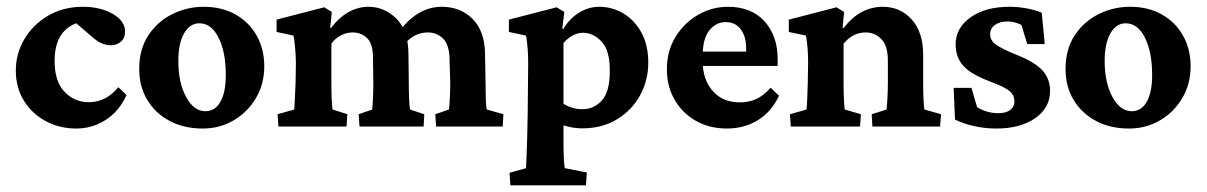

<svg xmlns="http://www.w3.org/2000/svg" viewBox="-20 -371 3538 563"><path d="M204.1 5.9Q154.3 5.9 114 -15.9Q73.7 -37.6 50 -75.9Q26.4 -114.3 26.4 -164.1Q26.4 -213.9 51.5 -256.3Q76.7 -298.8 121.1 -325Q165.5 -351.1 222.7 -351.1Q274.4 -351.1 310.5 -330.3Q346.7 -309.6 346.7 -278.3Q346.7 -258.8 334.2 -248.5Q321.8 -238.3 305.2 -238.3Q277.3 -238.3 251.5 -261.7L192.4 -312.5L233.4 -303.7Q199.7 -310.5 169.9 -281.5Q140.1 -252.4 140.1 -191.9Q140.1 -132.3 169.2 -101.8Q198.2 -71.3 241.2 -71.3Q262.7 -71.3 284.2 -80.8Q305.7 -90.3 327.1 -115.2L351.1 -92.3Q328.6 -43.5 289.1 -18.8Q249.5 5.9 204.1 5.9Z M574.2 5.9Q519.5 5.9 477.5 -16.4Q435.5 -38.6 411.9 -77.9Q388.2 -117.2 388.2 -168.5Q388.2 -226.6 415 -267.3Q441.9 -308.1 485.1 -329.6Q528.3 -351.1 577.6 -351.1Q629.9 -351.1 669.9 -328.9Q710 -306.6 732.4 -267.1Q754.9 -227.5 754.9 -176.3Q754.9 -125 730.7 -83.7Q706.5 -42.5 665.5 -18.3Q624.5 5.9 574.2 5.9ZM582 -44.9Q610.8 -44.9 626.5 -72.8Q642.1 -100.6 642.1 -150.9Q642.1 -218.8 620.8 -260.7Q599.6 -302.7 564.9 -302.7Q536.6 -302.7 519.8 -273.2Q502.9 -243.7 502.9 -191.9Q502.9 -128.9 525.6 -86.9Q548.3 -44.9 582 -44.9Z M796.4 0 793.9 -36.1 842.8 -49.8Q843.3 -55.2 844.5 -77.9Q845.7 -100.6 846.7 -127.9L847.7 -187Q847.2 -209.5 845.7 -227.3Q844.2 -245.1 840.8 -266.6L791 -277.3V-313.5L930.7 -349.6L953.1 -335.9L948.2 -290L950.7 -289.1Q975.6 -321.3 1003.2 -336.2Q1030.8 -351.1 1060.5 -351.1Q1106.9 -351.1 1142.3 -316.4Q1177.7 -281.7 1177.7 -210L1178.7 -128.9Q1178.7 -102.5 1179.7 -79.3Q1180.7 -56.2 1182.6 -49.8L1224.1 -36.1L1222.2 0H1034.2L1031.7 -36.1L1071.3 -49.8Q1072.8 -61.5 1073.7 -84.7Q1074.7 -107.9 1074.7 -128.4L1073.7 -201.7Q1073.7 -242.2 1056.6 -259Q1039.6 -275.9 1013.7 -275.9Q996.1 -275.9 979.2 -267.1Q962.4 -258.3 951.7 -242.7V-127.9Q951.7 -102.5 952.6 -79.3Q953.6 -56.2 955.6 -49.8L998.5 -36.1L996.1 0ZM1258.8 0 1256.3 -36.1 1296.4 -49.8Q1297.9 -61.5 1299.1 -85.2Q1300.3 -108.9 1300.3 -128.4L1298.3 -192.9Q1298.3 -238.8 1279.8 -257.3Q1261.2 -275.9 1234.4 -275.9Q1215.8 -275.9 1198.5 -267.8Q1181.2 -259.8 1169.9 -244.6L1146 -272.9Q1202.1 -351.1 1275.4 -351.1Q1331.1 -351.1 1366.7 -314.5Q1402.3 -277.8 1402.3 -210.4L1403.8 -128.9Q1403.8 -102.5 1404.5 -79.3Q1405.3 -56.2 1407.7 -49.8L1456.1 -36.1L1454.1 0Z M1476.6 172.4 1474.1 135.7 1522.5 122.1Q1522.9 115.2 1523.9 90.1Q1524.9 64.9 1525.9 31.5Q1526.9 -2 1527.3 -34.2L1528.8 -186.5Q1528.8 -209.5 1527.3 -227.8Q1525.9 -246.1 1522.5 -266.6L1472.2 -277.3V-313.5L1612.3 -349.6L1634.8 -335.9L1628.9 -287.6L1631.3 -285.6Q1649.4 -315.9 1677.5 -333.5Q1705.6 -351.1 1737.3 -351.1Q1774.9 -351.1 1807.6 -331.8Q1840.3 -312.5 1860.6 -275.9Q1880.9 -239.3 1880.9 -187Q1880.9 -135.7 1857.2 -92Q1833.5 -48.3 1789.8 -21.5Q1746.1 5.4 1686.5 5.4Q1661.1 5.4 1632.3 -3.4V44.9Q1632.3 70.8 1633.3 92.8Q1634.3 114.7 1636.2 122.1L1700.7 134.8L1698.2 172.4ZM1687.5 -50.8Q1722.2 -50.8 1745.1 -76.7Q1768.1 -102.5 1768.1 -162.1Q1768.6 -223.1 1744.1 -249Q1719.7 -274.9 1689.9 -274.9Q1673.8 -274.9 1658.7 -266.6Q1643.6 -258.3 1632.3 -244.6V-66.9Q1657.2 -50.8 1687.5 -50.8Z M2111.8 5.9Q2060.1 5.9 2020.3 -16.8Q1980.5 -39.6 1958 -78.9Q1935.5 -118.2 1935.5 -167.5Q1935.5 -221.7 1960.9 -262.9Q1986.3 -304.2 2027.1 -327.6Q2067.9 -351.1 2114.3 -351.1Q2183.1 -351.1 2221.7 -308.6Q2260.3 -266.1 2260.3 -197.3V-177.7H2029.3V-219.7H2181.2L2168 -199.7V-227.5Q2168 -264.2 2152.1 -285.2Q2136.2 -306.2 2107.9 -306.2Q2079.6 -306.2 2060.1 -282Q2040.5 -257.8 2040.5 -207.5V-191.4Q2040.5 -137.2 2070.1 -104Q2099.6 -70.8 2148.9 -70.8Q2175.8 -70.8 2197.5 -80.6Q2219.2 -90.3 2239.7 -113.8L2264.2 -90.3Q2242.2 -43 2202.1 -18.6Q2162.1 5.9 2111.8 5.9Z M2298.8 0 2296.4 -36.1 2344.7 -49.8Q2345.7 -55.2 2346.9 -77.9Q2348.1 -100.6 2348.6 -127.9L2349.6 -187.5Q2349.6 -211.9 2348.1 -229Q2346.7 -246.1 2343.3 -266.6L2293 -277.3V-313.5L2433.1 -349.6L2455.1 -335.9L2450.7 -289.1L2453.1 -288.1Q2501.5 -351.1 2568.8 -351.1Q2619.6 -351.1 2653.3 -314Q2687 -276.9 2687 -210V-128.9Q2687 -102.5 2688 -79.3Q2689 -56.2 2690.9 -49.8L2739.3 -36.1L2736.8 0H2538.1L2536.1 -36.1L2579.6 -49.8Q2581.1 -61.5 2582.3 -84.7Q2583.5 -107.9 2583.5 -128.4V-192.9Q2583.5 -237.3 2564.2 -256.6Q2544.9 -275.9 2519 -275.9Q2480 -275.9 2453.6 -242.7V-127.9Q2453.6 -102.1 2454.6 -79.1Q2455.6 -56.2 2457.5 -49.8L2504.4 -36.1L2502 0Z M2901.4 5.9Q2867.7 5.9 2835.2 -1.5Q2802.7 -8.8 2780.3 -20.5L2776.4 -113.3H2828.6L2845.2 -56.6Q2874.5 -39.1 2906.7 -39.1Q2930.2 -39.1 2942.4 -48.6Q2954.6 -58.1 2954.6 -73.7Q2954.6 -91.3 2941.2 -103.3Q2927.7 -115.2 2885.3 -131.3Q2828.1 -152.3 2805.2 -177.5Q2782.2 -202.6 2782.2 -240.7Q2782.2 -289.1 2825.9 -320.1Q2869.6 -351.1 2939.9 -351.1Q2965.8 -351.1 2991.7 -346.2Q3017.6 -341.3 3034.7 -333.5L3043.5 -241.7H2992.2L2975.1 -297.9Q2967.3 -302.2 2955.8 -305.2Q2944.3 -308.1 2934.6 -308.1Q2911.6 -308.1 2897.5 -297.9Q2883.3 -287.6 2883.3 -271Q2883.3 -252.4 2900.6 -240Q2918 -227.5 2963.9 -209Q3015.1 -188.5 3037.1 -164.1Q3059.1 -139.6 3059.1 -104.5Q3059.1 -54.7 3015.4 -24.4Q2971.7 5.9 2901.4 5.9Z M3290.5 5.9Q3235.8 5.9 3193.8 -16.4Q3151.9 -38.6 3128.2 -77.9Q3104.5 -117.2 3104.5 -168.5Q3104.5 -226.6 3131.3 -267.3Q3158.2 -308.1 3201.4 -329.6Q3244.6 -351.1 3293.9 -351.1Q3346.2 -351.1 3386.2 -328.9Q3426.3 -306.6 3448.7 -267.1Q3471.2 -227.5 3471.2 -176.3Q3471.2 -125 3447 -83.7Q3422.9 -42.5 3381.8 -18.3Q3340.8 5.9 3290.5 5.9ZM3298.3 -44.9Q3327.1 -44.9 3342.8 -72.8Q3358.4 -100.6 3358.4 -150.9Q3358.4 -218.8 3337.2 -260.7Q3315.9 -302.7 3281.2 -302.7Q3252.9 -302.7 3236.1 -273.2Q3219.2 -243.7 3219.2 -191.9Q3219.2 -128.9 3241.9 -86.9Q3264.6 -44.9 3298.3 -44.9Z"/></svg>

Font: Lateef
Style: Bold
Weight: 700
Designer: SIL International
Foundry: SIL International
Version: Version 4.200